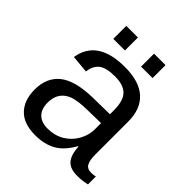

<svg xmlns="http://www.w3.org/2000/svg" viewBox="-193 -808 941 941"><g transform="rotate(45 278.0 -337.5)"><path d="M202.1 9.8C244.8 9.8 281 1.4 310.8 -15.4C340.6 -32.1 366.7 -60.7 389.2 -101.1H392.1C394 -64.6 402.4 -37.8 417.2 -20.8C432 -3.7 455.7 4.9 488.3 4.9C511.4 4.9 534 2.3 556.2 -2.9V-57.6C545.4 -55.3 535.8 -54.2 527.3 -54.2C508.1 -54.2 495.1 -60.8 488.3 -74C481.4 -87.2 478 -106.8 478 -132.8V-360.4C478 -418 461.3 -462 427.7 -492.4C394.2 -522.9 344.2 -538.1 277.8 -538.1C151.5 -538.1 80.9 -490.6 65.9 -395.5L157.7 -387.2C161.3 -416.5 172 -437.8 189.9 -451.2C207.8 -464.5 236.5 -471.2 275.9 -471.2C314.9 -471.2 343.6 -461.9 361.8 -443.4C380 -424.8 389.2 -394 389.2 -351.1V-322.3L270.5 -320.3C190.4 -318.4 132.4 -302.7 96.4 -273.4C60.5 -244.1 42.5 -202.1 42.5 -147.5C42.5 -98.6 55.8 -60.2 82.5 -32.2C109.2 -4.2 149.1 9.8 202.1 9.8ZM222.2 -56.2C193.5 -56.2 171.5 -64 156 -79.6C140.5 -95.2 132.8 -117.4 132.8 -146C132.8 -172.4 138.5 -193.7 149.9 -210C161.3 -226.2 177.7 -238.3 199 -246.1C220.3 -253.9 251.6 -258.1 293 -258.8L389.2 -260.7V-217.3C389.2 -190.3 381.9 -164 367.4 -138.4C352.9 -112.9 333.2 -92.8 308.1 -78.1C283 -63.5 254.4 -56.2 222.2 -56.2ZM332 -595.2H411.6V-685.1H332ZM139.6 -595.2H220.2V-685.1H139.6Z"/></g></svg>

Font: Arimo
Style: Regular
Weight: 400
Designer: Steve Matteson
Foundry: Monotype Imaging Inc.
Version: Version 1.32